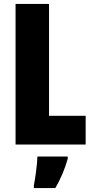

<svg xmlns="http://www.w3.org/2000/svg" viewBox="-20 -734 468 975"><path d="M59 0H415V-146H229V-714H59ZM324 72V61H170C169 101 159 173 152 207V221H261C288 175 309 125 324 72Z"/></svg>

Font: Noto Sans Telugu ExtraCondensed Black
Style: Regular
Weight: 900
Width: 2
Designer: Jelle Bosma - Monotype Design Team
Foundry: Monotype Imaging Inc.
Version: Version 2.005